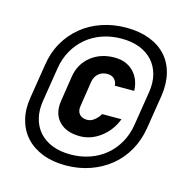

<svg xmlns="http://www.w3.org/2000/svg" viewBox="-96 -831 792 813"><g transform="rotate(15 300.0 -425.0)"><path d="M99 -350Q92 -307 101 -272Q110 -237 132.5 -212Q155 -187 189.5 -173.5Q224 -160 269 -160Q314 -160 353 -173.5Q392 -187 422 -212Q452 -237 472 -272Q492 -307 499 -350L523 -500Q530 -543 521 -578Q512 -613 489.5 -638Q467 -663 432.5 -676.5Q398 -690 353 -690Q308 -690 269 -676.5Q230 -663 200 -638Q170 -613 150 -578Q130 -543 123 -500ZM68 -500Q76 -554 101.5 -598.5Q127 -643 165.5 -674.5Q204 -706 254 -723Q304 -740 361 -740Q418 -740 462.5 -723Q507 -706 535.5 -674.5Q564 -643 575 -598.5Q586 -554 578 -500L554 -350Q545 -296 520 -252Q495 -208 456.5 -176.5Q418 -145 368 -127.5Q318 -110 261 -110Q204 -110 159.5 -127.5Q115 -145 86.5 -176.5Q58 -208 46.5 -252Q35 -296 44 -350ZM258 -370Q254 -347 265.5 -333.5Q277 -320 300 -320Q317 -320 332.5 -333Q348 -346 355 -360H440Q420 -308 378 -276.5Q336 -245 288 -245Q227 -245 195.5 -279Q164 -313 173 -370L190 -480Q199 -537 241.5 -571Q284 -605 345 -605Q396 -605 427.5 -573.5Q459 -542 461 -490H376Q375 -508 363.5 -519Q352 -530 333 -530Q310 -530 294.5 -516.5Q279 -503 275 -480Z"/></g></svg>

Font: JetBrains Mono ExtraBold
Style: Italic
Weight: 800
Designer: Philipp Nurullin, Konstantin Bulenkov
Foundry: JetBrains
Version: Version 1.000; ttfautohint (v1.8.3)